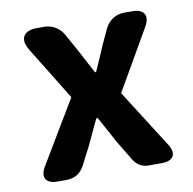

<svg xmlns="http://www.w3.org/2000/svg" viewBox="-68 -628 697 695"><g transform="rotate(-10 281.0 -280.0)"><path d="M89 0Q56 0 46.5 -17.5Q37 -35 54 -63L191 -292L71 -487Q51 -520 62.5 -540Q74 -560 112 -560H140Q160 -560 178.5 -549Q197 -538 207 -521L241 -460Q266 -412 291 -366H295Q302 -382 316 -413.5Q330 -445 336 -460L362 -516Q372 -536 390.5 -548Q409 -560 431 -560H462Q495 -560 505 -542.5Q515 -525 499 -497L371 -275L505 -64Q524 -35 514.5 -17.5Q505 0 470 0H467H424Q389 0 369 -31L326 -102Q320 -113 308 -135Q284 -180 272 -201H267Q255 -178 233 -129Q224 -111 220 -102L189 -42Q168 0 121 0Z"/></g></svg>

Font: GenSenRounded TW B
Style: Regular
Weight: 700
Version: Version 1.501;PS 1;hotconv 16.6.51;makeotf.lib2.5.65220